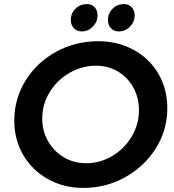

<svg xmlns="http://www.w3.org/2000/svg" viewBox="-20 -911 855 941"><path d="M800 -381Q800 -274 744 -184.5Q688 -95 593.5 -42.5Q499 10 389 10Q292 10 214.5 -33.5Q137 -77 93.5 -152Q50 -227 50 -320Q50 -427 105.5 -516.5Q161 -606 255.5 -657.5Q350 -709 461 -709Q558 -709 635.5 -666.5Q713 -624 756.5 -549Q800 -474 800 -381ZM187 -330Q187 -269 215.5 -219Q244 -169 293 -140Q342 -111 402 -111Q470 -111 529.5 -146Q589 -181 625 -241Q661 -301 661 -371Q661 -432 633.5 -482Q606 -532 558 -560.5Q510 -589 451 -589Q382 -589 321 -554Q260 -519 223.5 -459.5Q187 -400 187 -330ZM458 -836Q458 -804 435 -780.5Q412 -757 381 -757Q357 -757 342 -773Q327 -789 327 -813Q327 -846 350 -868.5Q373 -891 406 -891Q430 -891 444 -875.5Q458 -860 458 -836ZM640 -836Q640 -804 617 -780.5Q594 -757 562 -757Q538 -757 523.5 -773Q509 -789 509 -813Q509 -846 532 -868.5Q555 -891 587 -891Q611 -891 625.5 -875.5Q640 -860 640 -836Z"/></svg>

Font: Gontserrat Medium
Style: Italic
Weight: 500
Italic angle: -11.3°
Designer: Julieta Ulanovsky
Foundry: Julieta Ulanovsky
Version: Version 6.001